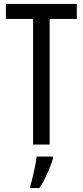

<svg xmlns="http://www.w3.org/2000/svg" viewBox="-20 -734 421 975"><path d="M232 0V-638H370V-714H10V-638H148V0ZM249 71V61H166C162 101 145 174 134 210V221H180C207 181 235 120 249 71Z"/></svg>

Font: Noto Sans Sinhala UI ExtraCondensed
Style: Regular
Weight: 400
Width: 2
Designer: Jelle Bosma - Monotype Design Team
Foundry: Monotype Imaging Inc.
Version: Version 2.006